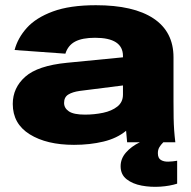

<svg xmlns="http://www.w3.org/2000/svg" viewBox="-20 -546 733 737"><path d="M264 10Q159 10 94 -30.5Q29 -71 29 -147Q29 -209 77 -251.5Q125 -294 237 -305L452 -326V-331Q452 -401 345 -401Q296 -401 268.5 -386.5Q241 -372 231 -340L36 -354Q48 -400 83 -439Q118 -478 183 -502Q248 -526 348 -526Q493 -526 569.5 -475Q646 -424 646 -326V-155Q646 -118 646.5 -93Q647 -68 648.5 -46.5Q650 -25 653 0H607Q597 10 591.5 19.5Q586 29 586 42Q586 61 597.5 68Q609 75 626 74.5Q643 74 660 71V159Q632 168 595.5 170.5Q559 173 524 166.5Q489 160 466 142Q443 124 443 92Q443 63 463.5 39.5Q484 16 517 0H468L464 -44Q429 -15 377 -2.5Q325 10 264 10ZM226 -151Q226 -131 244.5 -118.5Q263 -106 306 -106Q342 -106 375.5 -113Q409 -120 430.5 -137Q452 -154 452 -183V-218L286 -197Q258 -193 242 -183Q226 -173 226 -151Z"/></svg>

Font: Special Gothic Expanded One
Style: Regular
Weight: 400
Designer: Alistair McCready
Foundry: Monolith
Version: Version 1.010; ttfautohint (v1.8.4.7-5d5b)